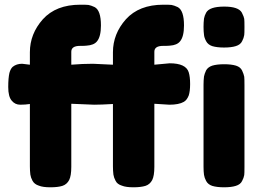

<svg xmlns="http://www.w3.org/2000/svg" viewBox="-20 -796 1099 816"><path d="M636 -521V-576Q636 -601 673 -601Q695 -601 702 -602Q732 -604 745 -620Q762 -640 762 -688Q762 -752 735 -766Q720 -773 709 -775Q702 -776 674 -776Q571 -776 515 -714Q460 -652 460 -574V-521L375 -525Q330 -525 283 -521V-576Q283 -601 320 -601Q342 -601 348 -602Q379 -604 392 -620Q409 -640 409 -688Q409 -752 382 -766Q367 -773 356 -775Q348 -776 321 -776Q218 -776 162 -714Q107 -652 107 -574V-521L74 -525Q50 -525 34 -512Q25 -504 20 -486Q15 -464 15 -426Q15 -385 30 -368Q44 -351 66 -351Q88 -351 107 -354V-89Q107 -70 109 -54Q111 -41 118 -28Q126 -13 145 -7Q162 0 194 0Q226 0 245 -6Q264 -12 274 -31Q283 -49 283 -87V-355L380 -351Q410 -351 460 -354V-89Q460 -70 462 -54Q464 -41 471 -28Q478 -13 498 -7Q515 0 547 0Q578 0 598 -6Q617 -12 627 -31Q636 -49 636 -87V-355L700 -351Q740 -351 761 -363Q774 -370 782 -390Q788 -408 788 -439Q788 -470 782 -489Q770 -527 701 -527ZM982 -600Q1002 -606 1009 -621Q1016 -634 1018 -647Q1019 -654 1019 -681Q1019 -708 1018 -716Q1017 -724 1008 -742Q994 -768 933 -768Q870 -768 856 -742Q849 -729 847 -717Q845 -701 845 -682Q845 -662 847 -648Q848 -636 856 -621Q864 -606 882 -600Q902 -594 932 -594Q963 -594 982 -600ZM856 -497Q849 -482 847 -471Q845 -455 845 -436V-87Q845 -67 847 -53Q849 -40 856 -27Q864 -12 882 -6Q902 0 932 0Q963 0 982 -6Q1002 -12 1009 -27Q1016 -40 1018 -52Q1019 -59 1019 -86V-434Q1019 -462 1018 -470Q1016 -481 1009 -496Q1002 -511 983 -517Q963 -523 933 -523Q902 -523 882 -517Q864 -511 856 -497Z"/></svg>

Font: FredokaOneMacrons
Style: Regular
Weight: 500
Designer: ""
Foundry: ""
Version: ""